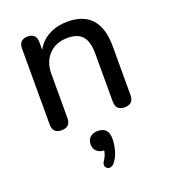

<svg xmlns="http://www.w3.org/2000/svg" viewBox="-139 -597 851 964"><g transform="rotate(-20 287.0 -115.0)"><path d="M119 7Q72 7 72 -41V-446Q72 -494 119 -494Q165 -494 165 -446V-406Q189 -450 233 -473Q277 -496 331 -496Q504 -496 504 -301V-41Q504 7 456 7Q409 7 409 -41V-296Q409 -361 384 -390Q359 -419 305 -419Q242 -419 204.5 -380Q167 -341 167 -276V-41Q167 7 119 7ZM306 253Q294 267 280 266Q266 265 260 252.5Q254 240 266 223Q281 201 285 175Q259 174 245 160Q231 146 231 124Q231 100 246 86Q261 72 287 72Q344 72 344 134Q344 163 335 196Q326 229 306 253Z"/></g></svg>

Font: Chiron GoRound TC
Style: Regular
Weight: 400
Designer: Ryoko NISHIZUKA 西塚涼子 (kana, bopomofo & ideographs); Paul D. Hunt (Latin, Greek & Cyrillic); Sandoll Communications 산돌커뮤니
Foundry: Adobe
Version: Version 1.000;hotconv 1.1.1;makeotfexe 2.6.0